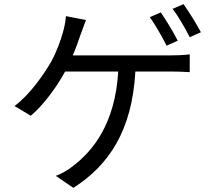

<svg xmlns="http://www.w3.org/2000/svg" viewBox="-20 -870 1009 929"><path d="M50 -357 129 -310C187 -358 255 -449 295 -524H552C537 -270 429 -139 331 -65C309 -47 279 -30 250 -19L335 39C507 -71 619 -238 635 -524H805C828 -524 867 -523 898 -521V-607C869 -603 829 -602 805 -602H332C348 -638 360 -674 370 -703C377 -723 387 -750 396 -773L299 -792C297 -763 291 -736 284 -712C273 -673 255 -622 228 -572C193 -511 122 -409 50 -357ZM705 -787C732 -749 766 -689 786 -649L840 -673C820 -713 783 -774 758 -810ZM815 -827C844 -790 876 -733 898 -690L952 -714C933 -751 894 -813 868 -850Z"/></svg>

Font: GenEiGothic-pro-Regular
Style: Regular
Weight: 400
Designer: Ryoko NISHIZUKA (kana & ideographs); Paul D. Hunt (Latin, Greek & Cyrillic); Wenlong ZHANG (bopomofo); Sandoll Communica
Foundry: Adobe Systems Incorporated; o_tamon
Version: Version 1.000.140830